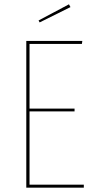

<svg xmlns="http://www.w3.org/2000/svg" viewBox="-20 -871 447 891"><path d="M360 -667H117V-367H326V-354H117V-14H369V0H102V-681H362ZM307 -838 164 -767 159 -776 300 -851Z"/></svg>

Font: Fira Sans Compressed Hair
Style: Regular
Weight: 100
Width: 1
Designer: bBox Type GmbH & Carrois Corporate GbR & Edenspiekermann AG
Foundry: bBox Type GmbH & Carrois Corporate GbR & Edenspiekermann AG
Version: Version 4.301